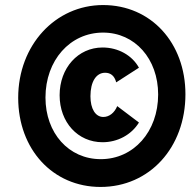

<svg xmlns="http://www.w3.org/2000/svg" viewBox="-20 -730 775 760"><path d="M386 -167C445 -167 500 -196 530 -245L444 -310C433 -283 412 -267 389 -267C358 -267 338 -299 338 -349C338 -407 361 -442 396 -442C417 -442 433 -431 440 -404L530 -462C503 -511 448 -542 386 -542C289 -542 216 -461 216 -353C216 -246 288 -167 386 -167ZM378 10C572 10 714 -146 714 -357C714 -560 578 -710 388 -710C199 -710 52 -551 52 -343C52 -139 189 10 378 10ZM379 -100C252 -100 160 -203 160 -344C160 -491 257 -601 388 -601C514 -601 606 -497 606 -356C606 -209 509 -100 379 -100Z"/></svg>

Font: Fixel Text 20240404 ExtraBold
Style: Italic
Weight: 800
Width: 4
Italic angle: -10°
Designer: AlfaBravo + MacPaw
Foundry: Kyrylo Tkachov, Marchela Mozhyna, Serhii Makarenko, Maria Weinstein, Zakhar Kryvoshyya
Version: Version 1.211;Glyphs 3.2 (3225)